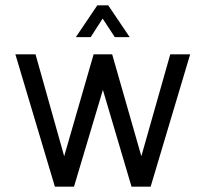

<svg xmlns="http://www.w3.org/2000/svg" viewBox="-20 -704 776 724"><path d="M388 -684H347L266 -564H322L367 -634L413 -564H469L388 -684ZM622 -499 513 -115 403 -499H333L222 -115L114 -499H38L187 0H259L368 -365L476 0H548L697 -499H622Z"/></svg>

Font: Maven Pro
Style: Regular
Weight: 400
Designer: Joe Prince
Foundry: Joe Prince
Version: Version 1.003